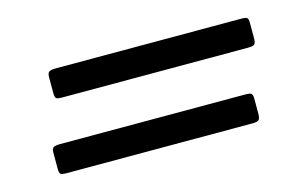

<svg xmlns="http://www.w3.org/2000/svg" viewBox="-43 -591 647 406"><g transform="rotate(-15 280.0 -388.0)"><path d="M97 -497.5H502Q513.5 -497.5 516 -495Q518.5 -492.5 518.5 -483.5V-451Q518.5 -442 516 -438.2Q513.5 -434.5 500.5 -434.5H95.5Q83.5 -434.5 81 -437Q78.5 -439.5 78.5 -449.5V-483.5Q78.5 -492.5 82.8 -495Q87 -497.5 97 -497.5ZM64.5 -340.5H469.5Q480.5 -340.5 483.2 -338Q486 -335.5 486 -326.5V-294Q486 -285 483.2 -281.2Q480.5 -277.5 468 -277.5H63Q51 -277.5 48.5 -280Q46 -282.5 46 -292.5V-326.5Q46 -335.5 50 -338Q54 -340.5 64.5 -340.5Z"/></g></svg>

Font: Besley* Narrow Medium
Style: Italic
Weight: 500
Width: 4
Italic angle: -13°
Designer: Owen Earl
Foundry: indestructible type*
Version: Version 3.000; ttfautohint (v1.8.3)